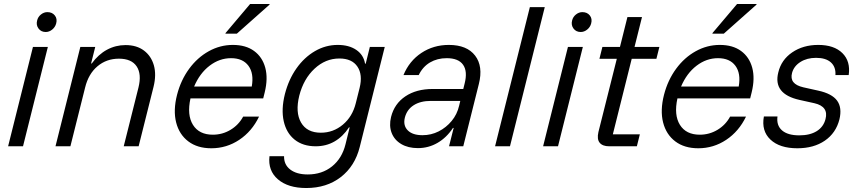

<svg xmlns="http://www.w3.org/2000/svg" viewBox="-20 -736 4315 966"><path d="M20.8 0 145.8 -500H220.8L95.8 0ZM210 -575Q186.7 -575 173.8 -592.5Q160.8 -610 166.7 -632.5Q170.8 -650.8 185.8 -662.9Q200.8 -675 218.3 -675Q242.5 -675 255.8 -658.3Q269.2 -641.7 262.5 -617.5Q257.5 -599.2 242.5 -587.1Q227.5 -575 210 -575Z M259.2 0 384.2 -500H459.2L438.3 -416.7H441.7Q475 -462.5 518.3 -485.8Q561.7 -509.2 611.7 -509.2Q667.5 -509.2 704.2 -481.7Q740.8 -454.2 754.2 -407.1Q767.5 -360 752.5 -299.2L677.5 0H602.5L676.7 -295.8Q693.3 -363.3 667.5 -402.1Q641.7 -440.8 578.3 -440.8Q515.8 -440.8 470.4 -402.5Q425 -364.2 408.3 -295.8L334.2 0Z M1043.3 10Q973.3 10 927.5 -24.6Q881.7 -59.2 866.2 -120Q850.8 -180.8 870.8 -259.2Q890 -333.3 931.7 -390Q973.3 -446.7 1030.4 -478.3Q1087.5 -510 1151.7 -510Q1216.7 -510 1258.3 -479.6Q1300 -449.2 1314.6 -395.4Q1329.2 -341.7 1311.7 -270.8L1304.2 -240.8H938.3Q920 -157.5 950.8 -107.9Q981.7 -58.3 1050.8 -58.3Q1099.2 -58.3 1140 -82.9Q1180.8 -107.5 1203.3 -149.2H1283.3Q1247.5 -75 1183.8 -32.5Q1120 10 1043.3 10ZM956.7 -300.8H1246.7Q1258.3 -366.7 1230 -405Q1201.7 -443.3 1142.5 -443.3Q1084.2 -443.3 1034.6 -405.4Q985 -367.5 956.7 -300.8ZM1114.2 -566.7 1115 -570 1238.3 -715.8H1336.7L1335.8 -712.5L1171.7 -566.7Z M1520.8 210Q1429.2 210 1378.3 166.2Q1327.5 122.5 1335.8 50H1409.2Q1408.3 92.5 1440.4 117.1Q1472.5 141.7 1528.3 141.7Q1600 141.7 1650.4 101.3Q1700.8 60.8 1718.3 -10L1739.2 -95H1735.8Q1705 -48.3 1662.9 -24.2Q1620.8 0 1568.3 0Q1504.2 0 1462.5 -33.3Q1420.8 -66.7 1407.5 -126.2Q1394.2 -185.8 1413.3 -262.5Q1432.5 -336.7 1471.7 -392.1Q1510.8 -447.5 1564.6 -478.8Q1618.3 -510 1679.2 -510Q1735.8 -510 1772.5 -485Q1809.2 -460 1816.7 -415.8H1820L1840.8 -500H1915.8L1790 3.3Q1765.8 100 1694.6 155Q1623.3 210 1520.8 210ZM1594.2 -68.3Q1656.7 -68.3 1705 -108.8Q1753.3 -149.2 1770 -216.7L1789.2 -293.3Q1805.8 -360 1778.3 -400.8Q1750.8 -441.7 1687.5 -441.7Q1617.5 -441.7 1562.5 -390.4Q1507.5 -339.2 1485.8 -255Q1465 -170.8 1494.6 -119.6Q1524.2 -68.3 1594.2 -68.3Z M2082.5 9.2Q2033.3 9.2 1998.8 -11.2Q1964.2 -31.7 1950.4 -67.5Q1936.7 -103.3 1947.5 -147.5Q1964.2 -214.2 2019.6 -251.3Q2075 -288.3 2156.7 -288.3H2310.8L2317.5 -315Q2333.3 -376.7 2310 -410Q2286.7 -443.3 2227.5 -443.3Q2180 -443.3 2143.3 -421.7Q2106.7 -400 2086.7 -358.3H2010Q2039.2 -429.2 2100 -469.6Q2160.8 -510 2238.3 -510Q2329.2 -510 2370.4 -456.2Q2411.7 -402.5 2389.2 -313.3L2310.8 0H2239.2L2262.5 -92.5H2259.2Q2226.7 -43.3 2181.2 -17.1Q2135.8 9.2 2082.5 9.2ZM2105.8 -55.8Q2149.2 -55.8 2187.1 -75Q2225 -94.2 2252.5 -127.5Q2280 -160.8 2290 -204.2L2295.8 -228.3H2147.5Q2095 -228.3 2060.8 -206.2Q2026.7 -184.2 2016.7 -143.3Q2007.5 -104.2 2031.7 -80Q2055.8 -55.8 2105.8 -55.8Z M2470.8 0 2645.8 -700H2720.8L2545.8 0Z M2712.5 0 2837.5 -500H2912.5L2787.5 0ZM2901.7 -575Q2878.3 -575 2865.4 -592.5Q2852.5 -610 2858.3 -632.5Q2862.5 -650.8 2877.5 -662.9Q2892.5 -675 2910 -675Q2934.2 -675 2947.5 -658.3Q2960.8 -641.7 2954.2 -617.5Q2949.2 -599.2 2934.2 -587.1Q2919.2 -575 2901.7 -575Z M3045 0Q3011.7 0 2997.1 -17.9Q2982.5 -35.8 2990.8 -71.7L3083.3 -440H2995.8L3010.8 -500H3099.2L3136.7 -650H3210L3172.5 -500H3297.5L3282.5 -440H3158.3L3063.3 -60H3199.2L3184.2 0Z M3493.3 10Q3423.3 10 3377.5 -24.6Q3331.7 -59.2 3316.2 -120Q3300.8 -180.8 3320.8 -259.2Q3340 -333.3 3381.7 -390Q3423.3 -446.7 3480.4 -478.3Q3537.5 -510 3601.7 -510Q3666.7 -510 3708.3 -479.6Q3750 -449.2 3764.6 -395.4Q3779.2 -341.7 3761.7 -270.8L3754.2 -240.8H3388.3Q3370 -157.5 3400.8 -107.9Q3431.7 -58.3 3500.8 -58.3Q3549.2 -58.3 3590 -82.9Q3630.8 -107.5 3653.3 -149.2H3733.3Q3697.5 -75 3633.8 -32.5Q3570 10 3493.3 10ZM3406.7 -300.8H3696.7Q3708.3 -366.7 3680 -405Q3651.7 -443.3 3592.5 -443.3Q3534.2 -443.3 3484.6 -405.4Q3435 -367.5 3406.7 -300.8ZM3564.2 -566.7 3565 -570 3688.3 -715.8H3786.7L3785.8 -712.5L3621.7 -566.7Z M3991.7 10Q3902.5 10 3856.2 -33.8Q3810 -77.5 3823.3 -150H3891.7Q3885.8 -105 3914.6 -80Q3943.3 -55 4001.7 -55Q4055 -55 4089.2 -76.2Q4123.3 -97.5 4133.3 -136.7Q4150 -200 4077.5 -216.7L4002.5 -233.3Q3868.3 -263.3 3895.8 -371.7Q3910.8 -435 3965.8 -472.5Q4020.8 -510 4096.7 -510Q4176.7 -510 4218.3 -468.8Q4260 -427.5 4250 -358.3H4183.3Q4185.8 -399.2 4160.4 -422.1Q4135 -445 4085.8 -445Q4040 -445 4007.1 -424.2Q3974.2 -403.3 3965 -369.2Q3957.5 -340.8 3971.7 -322.9Q3985.8 -305 4021.7 -296.7L4096.7 -280Q4165.8 -265 4191.7 -229.6Q4217.5 -194.2 4203.3 -135Q4185.8 -66.7 4130 -28.3Q4074.2 10 3991.7 10Z"/></svg>

Font: Funnel Sans Light
Style: Italic
Weight: 300
Italic angle: -14.036°
Designer: NORD ID, Kristian Moeller
Foundry: Dicotype
Version: Version 1.000